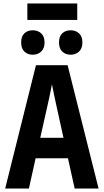

<svg xmlns="http://www.w3.org/2000/svg" viewBox="-20 -1096 603 1116"><path d="M10 0 189 -717H373L553 0H414L375 -176H187L148 0ZM254 -473 214 -295H349L310 -472Q303 -504 295.5 -539Q288 -574 282 -606Q276 -574 268.5 -538.5Q261 -503 254 -473ZM391 -778Q361 -778 342 -796Q323 -814 323 -849Q323 -885 342 -902.5Q361 -920 391 -920Q420 -920 439.5 -902Q459 -884 459 -849Q459 -815 439.5 -796.5Q420 -778 391 -778ZM170 -778Q141 -778 122 -796Q103 -814 103 -849Q103 -885 122 -902.5Q141 -920 170 -920Q200 -920 219.5 -902Q239 -884 239 -849Q239 -815 219.5 -796.5Q200 -778 170 -778ZM139 -980V-1076H429V-980Z"/></svg>

Font: Noto Sans Mono SemiCondensed
Style: Bold
Weight: 700
Width: 4
Designer: Monotype Design Team
Foundry: Monotype Imaging Inc.
Version: Version 2.014